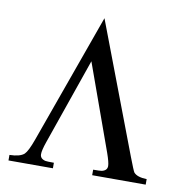

<svg xmlns="http://www.w3.org/2000/svg" viewBox="-77 -759 829 835"><g transform="rotate(10 337.0 -341.0)"><path d="M620.1 0H383.8V-24.4Q414.1 -24.4 421.4 -25.9Q445.3 -31.2 445.3 -51.3Q445.3 -66.9 431.2 -106.9L294.4 -487.3L162.1 -106.9Q148.4 -67.4 148.9 -51.3Q148.9 -31.7 172.4 -25.9Q179.7 -24.4 210.4 -24.4V0H14.2V-24.4Q61 -25.4 79.1 -42Q93.3 -55.7 112.3 -108.4L317.9 -681.6L535.6 -108.4Q557.6 -50.8 562.5 -43.5Q577.6 -25.4 620.1 -24.4Z"/></g></svg>

Font: Accordance
Style: Regular
Weight: 400
Version: Version 1.1 (build May 11, 2018) Miklal Software Solutions, 